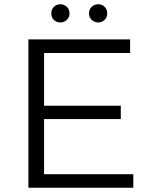

<svg xmlns="http://www.w3.org/2000/svg" viewBox="-20 -886 709 906"><path d="M114 0V-700H594V-636H188V-64H609V0ZM180 -324V-387H550V-324ZM443 -780Q426 -780 413 -792Q400 -804 400 -823Q400 -842 413 -854Q426 -866 443 -866Q461 -866 473.5 -854Q486 -842 486 -823Q486 -804 473.5 -792Q461 -780 443 -780ZM265 -780Q247 -780 234.5 -792Q222 -804 222 -823Q222 -842 234.5 -854Q247 -866 265 -866Q282 -866 295 -854Q308 -842 308 -823Q308 -804 295 -792Q282 -780 265 -780Z"/></svg>

Font: Montserrat Thin
Style: Regular
Weight: 400
Version: Version 9.000